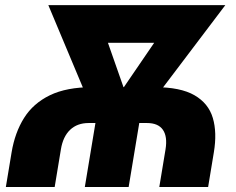

<svg xmlns="http://www.w3.org/2000/svg" viewBox="-20 -748 946 768"><path d="M3.4 0 26.4 -138.7Q39.6 -217.8 76.2 -276.1Q112.8 -334.5 179.4 -366.9Q246.1 -399.4 349.6 -399.4H598.6Q702.1 -399.4 758.1 -366.9Q814 -334.5 831.3 -276.1Q848.6 -217.8 835.4 -138.7L812.5 0H617.2L642.1 -150.4Q650.4 -201.7 631.6 -228.8Q612.8 -255.9 567.9 -255.9H334.5Q289.1 -255.9 260.5 -228.8Q231.9 -201.7 223.6 -150.4L198.7 0ZM319.3 0 370.1 -306.2H545.4L494.6 0ZM373.5 -250 173.3 -727.5H358.9L489.7 -354.5L464.4 -250ZM429.2 -250 446.8 -357.4 699.7 -727.5H881.3L520 -250ZM285.2 -576.7 310.1 -727.5H749.5L724.6 -576.7Z"/></svg>

Font: Inter 17pt Black
Style: Italic
Weight: 900
Italic angle: -9.3988°
Version: Version 4.001;git-66647c0bb